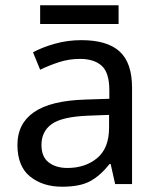

<svg xmlns="http://www.w3.org/2000/svg" viewBox="-20 -697 601 727"><path d="M288 -545Q386 -545 433 -502Q480 -459 480 -365V0H416L399 -76H395Q360 -32 321.5 -11Q283 10 215 10Q142 10 94 -28.5Q46 -67 46 -149Q46 -229 109 -272.5Q172 -316 303 -320L394 -323V-355Q394 -422 365 -448Q336 -474 283 -474Q241 -474 203 -461.5Q165 -449 132 -433L105 -499Q140 -518 188 -531.5Q236 -545 288 -545ZM393 -262 314 -259Q214 -255 175.5 -227Q137 -199 137 -148Q137 -103 164.5 -82Q192 -61 235 -61Q303 -61 348 -98.5Q393 -136 393 -214ZM429 -677V-606H132V-677Z"/></svg>

Font: Noto IKEA Latin
Style: Regular
Weight: 400
Designer: Monotype Design Team
Foundry: Monotype Imaging Inc.
Version: Version 1.0